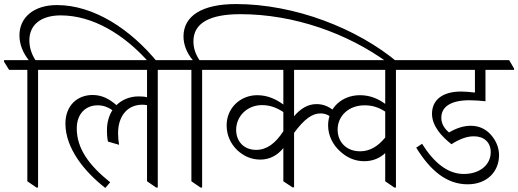

<svg xmlns="http://www.w3.org/2000/svg" viewBox="-51 -920 2558 948"><path d="M129 6H137V-575H251V-582L225 -623H124C104 -654 94 -687 94 -721C94 -799 153 -844 249 -844C406 -844 562 -751 685 -611H728C593 -777 411 -895 230 -895C117 -895 45 -835 45 -745C45 -702 62 -659 91 -623H-31V-615L-6 -575H84V-25Z M469 8 493 -20C388 -104 328 -187 328 -286C328 -357 371 -400 431 -400C458 -400 481 -392 504 -376C487 -349 477 -316 477 -276C477 -257 478 -242 482 -221L537 -205C534 -223 532 -241 532 -262C532 -346 577 -403 652 -403C660 -403 668 -402 675 -401V-25L720 6H728V-575H841V-582L816 -623H188V-614L213 -575H675V-440C663 -443 649 -444 633 -444C590 -444 552 -428 524 -401C488 -432 452 -451 406 -451C330 -451 272 -398 272 -310C272 -188 366 -72 469 8Z M939 6H947V-575H1061V-582L1035 -623H934C914 -653 904 -683 904 -716C904 -806 984 -850 1136 -850C1401 -850 1666 -755 1863 -611H1914C1712 -781 1403 -900 1114 -900C946 -900 855 -841 855 -740C855 -699 872 -657 901 -623H779V-615L804 -575H894V-25Z M1235 -132C1282 -132 1321 -155 1348 -189V-25L1393 5H1401V-264C1452 -333 1491 -360 1531 -360C1560 -360 1580 -348 1604 -323L1627 -347C1619 -355 1610 -364 1600 -372C1571 -395 1545 -406 1512 -406C1470 -406 1434 -385 1401 -346V-575H1568V-582L1543 -623H998V-614L1023 -575H1348V-404C1315 -428 1273 -450 1219 -450C1137 -450 1068 -388 1068 -301C1068 -252 1088 -210 1120 -179C1150 -151 1187 -132 1235 -132ZM1115 -279C1115 -344 1167 -401 1243 -401C1283 -401 1315 -388 1348 -367V-272C1309 -212 1266 -180 1214 -180C1152 -180 1115 -223 1115 -279Z M1748 -124C1789 -124 1824 -139 1851 -164V-25L1896 6H1904V-575H2018V-582L1993 -623H1502V-614L1527 -575H1851V-407C1816 -433 1775 -450 1726 -450C1640 -450 1569 -390 1569 -301C1569 -251 1592 -206 1627 -174C1659 -144 1698 -124 1748 -124ZM1616 -280C1616 -346 1669 -400 1749 -400C1786 -400 1817 -391 1851 -369V-241C1815 -197 1775 -173 1727 -173C1659 -173 1616 -219 1616 -280Z M2258 -10C2354 -10 2413 -73 2413 -154C2413 -190 2399 -224 2375 -252C2348 -284 2313 -299 2273 -299C2240 -299 2203 -288 2166 -266C2144 -285 2128 -307 2128 -339C2128 -391 2172 -425 2267 -425C2293 -425 2318 -423 2346 -420V-575H2487V-582L2463 -623H1955V-615L1980 -575H2294V-463C2267 -466 2246 -468 2226 -468C2134 -468 2082 -427 2082 -358C2082 -297 2131 -245 2178 -208C2224 -237 2258 -247 2289 -247C2338 -247 2372 -218 2372 -169C2372 -107 2319 -61 2239 -61C2160 -61 2092 -116 2033 -210L2004 -191C2074 -77 2155 -10 2258 -10Z"/></svg>

Font: Noto Serif Devanagari SemiCondensed Light
Style: Regular
Weight: 300
Width: 4
Designer: Universal Thirst, Indian Type Foundry and the Monotype Design Team
Foundry: Monotype Imaging Inc.
Version: Version 2.004